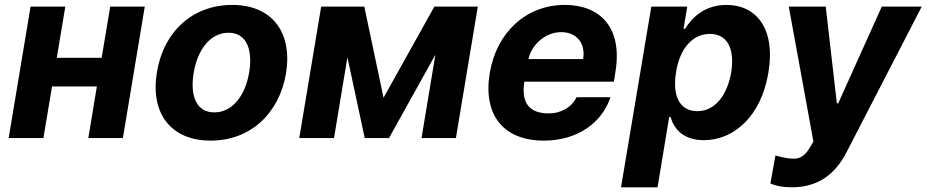

<svg xmlns="http://www.w3.org/2000/svg" viewBox="-20 -573 3846 797"><path d="M251.1 -545.5H106.9L16 0H160.2L196 -214.1H382.1L346.6 0H490.1L581 -545.5H437.5L402 -333.1H215.6Z M854.8 10.7C1018.8 10.7 1139.2 -101.6 1167.3 -268.5C1194.6 -438.2 1110.1 -552.6 943.9 -552.6C778.8 -552.6 658.4 -440.7 631.4 -273.1C603.3 -103.7 687.9 10.7 854.8 10.7ZM783.7 -269.2C799.4 -365.4 851.9 -437.1 928.6 -437.1C1003.2 -437.1 1029.5 -367.9 1014.6 -273.8C998.6 -177.6 946 -106.5 869.7 -106.5C794.7 -106.5 768.5 -175.4 783.7 -269.2Z M1572.1 -167.3 1492.2 -545.5H1313.2L1222.3 0H1366.5L1422.2 -335.2L1494 0H1594.8L1787.3 -345.9L1729.8 0H1872.5L1963.4 -545.5H1783Z M2236.9 10.7C2376.8 10.7 2478.3 -62.5 2514.2 -169.4H2373.2C2352.6 -126.8 2308.6 -102.3 2258.2 -102.3C2181.1 -102.3 2142 -141.3 2156.6 -234H2528.4L2534.8 -275.6C2565 -460.9 2469.1 -552.6 2324.6 -552.6C2164.1 -552.6 2041.2 -438.6 2013.1 -270.2C1984 -97.3 2068.9 10.7 2236.9 10.7ZM2173.7 -327.8C2186.4 -387.8 2244.3 -439.6 2309.3 -439.6C2374.6 -439.6 2411.2 -392.8 2400.6 -327.8Z M2557.9 204.5H2709.5L2757.8 -87.4H2763.5C2776.3 -41.9 2813.2 8.9 2901.6 8.9C3025.9 8.9 3139.6 -89.5 3169.7 -272C3200.6 -459.5 3115.4 -552.6 2995.7 -552.6C2904.1 -552.6 2850.9 -498.2 2824.2 -453.8H2817.5L2832.7 -545.5H2683.6ZM2786.2 -272.7C2801.5 -370 2853.3 -432.2 2926.8 -432.2C3001.8 -432.2 3030.2 -367.2 3015.3 -272.7C2998.6 -177.6 2948.2 -111.5 2874.3 -111.5C2801.1 -111.5 2770.2 -175.4 2786.2 -272.7Z M3266.7 204.5C3378.6 204.5 3448.2 147.7 3494 58.9L3806.1 -545.5H3640.3L3459.5 -144.2H3453.8L3407.7 -545.5H3254.3L3356.5 14.6L3343 37.6C3323.9 71 3303.6 84.5 3278.8 85.6C3258.9 86.3 3237.9 83.1 3198.9 72.4L3177.9 188.9C3198.9 198.2 3228 204.5 3266.7 204.5Z"/></svg>

Font: Magic Ui Pro
Style: Bold Italic
Weight: 700
Italic angle: -9.39999°
Designer: Stefan Endress, Andreas Faust
Version: Version 1.000;FEAKit 1.0